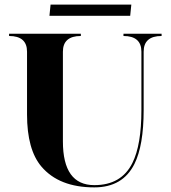

<svg xmlns="http://www.w3.org/2000/svg" viewBox="-20 -811 743 836"><path d="M546.9 -742.2H195.3L200.2 -791H551.8ZM595.7 -332V-585.9Q595.7 -654.3 517.6 -654.3V-664.1H683.6V-654.3Q605.5 -654.3 605.5 -585.9V-332Q605.5 -177.7 565.4 -97.2Q514.6 4.9 390.6 4.9Q237.3 4.9 160.2 -85.9Q97.7 -159.7 97.7 -312.5V-585.9Q97.7 -654.3 19.5 -654.3V-664.1H332V-654.3Q253.9 -654.3 253.9 -585.9V-195.3Q253.9 -4.9 390.6 -4.9Q508.8 -4.9 556.6 -101.6Q595.7 -180.2 595.7 -332Z"/></svg>

Font: spinwerad
Style: Bold
Weight: 700
Width: 7
Version: Version 0.3